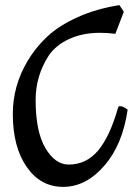

<svg xmlns="http://www.w3.org/2000/svg" viewBox="-20 -697 528 749"><path d="M463 -651 430 -565Q402 -569 371 -569Q301 -569 249 -544.5Q197 -520 170 -480Q119 -401 119 -307Q119 -184 157 -119.5Q195 -55 248 -55Q316 -55 362 -109Q408 -163 440 -275Q442 -283 447 -283Q461 -283 478 -269Q458 -132 386.5 -50Q315 32 226.5 32Q138 32 84 -46Q30 -124 30 -252Q30 -362 87 -458Q118 -511 164 -554Q210 -597 283 -630Q356 -663 446 -677Z"/></svg>

Font: Julee
Style: Regular
Weight: 400
Version: Version 1.001